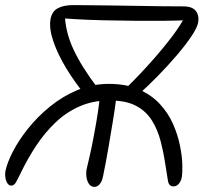

<svg xmlns="http://www.w3.org/2000/svg" viewBox="-20 -724 818 753"><path d="M660 7Q642 7 638.5 -16Q635 -39 628 -82Q621 -128 609.5 -172Q598 -216 575.5 -252Q553 -288 513.5 -309Q474 -330 409 -330Q345 -330 292.5 -307Q240 -284 198 -244Q156 -204 122.5 -153.5Q89 -103 63 -49Q50 -22 42.5 -9Q35 4 24 4Q16 4 10 -4Q4 -12 1.5 -25Q-1 -38 1 -52Q8 -86 31 -130.5Q54 -175 91 -221Q128 -267 176.5 -306.5Q225 -346 283 -370.5Q341 -395 407 -395Q476 -395 525.5 -373Q575 -351 607.5 -315.5Q640 -280 658.5 -238Q677 -196 685.5 -154.5Q694 -113 695 -80Q696 -47 693 -29Q692 -22 688 -13.5Q684 -5 677 1Q670 7 660 7ZM351 9Q337 9 329 -2.5Q321 -14 319 -31Q317 -48 320 -62Q324 -79 330 -104.5Q336 -130 340 -150Q350 -200 357.5 -244Q365 -288 368.5 -317Q372 -346 372 -350L437 -361Q438 -357 434 -325Q430 -293 422 -244.5Q414 -196 404.5 -140.5Q395 -85 384 -32Q381 -17 375.5 -8Q370 1 363.5 5Q357 9 351 9ZM314 -352Q274 -400 240.5 -455Q207 -510 189.5 -561Q172 -612 178 -648Q183 -678 205.5 -691Q228 -704 267 -704Q288 -704 327 -703.5Q366 -703 415.5 -702.5Q465 -702 517 -701Q569 -700 616.5 -699.5Q664 -699 698 -699Q735 -699 748.5 -680.5Q762 -662 757 -635Q753 -615 731 -582Q709 -549 674.5 -508.5Q640 -468 599 -426Q558 -384 516 -347L475 -379Q528 -431 575 -484Q622 -537 656.5 -583Q691 -629 706 -661L715 -645Q681 -643 626.5 -642.5Q572 -642 509 -642.5Q446 -643 384 -644.5Q322 -646 272.5 -649Q223 -652 197 -655L234 -674Q235 -601 268 -530.5Q301 -460 363 -379Z"/></svg>

Font: Shantell Sans Light
Style: Italic
Weight: 300
Italic angle: -11°
Designer: Stephen Nixon, Anya Danilova, Shantell Martin
Foundry: Arrow Type
Version: Version 1.008;[ac192a2d6]